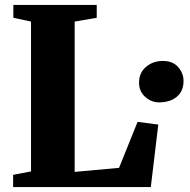

<svg xmlns="http://www.w3.org/2000/svg" viewBox="-20 -763 774 783"><path d="M33.5 0V-50L106.5 -64V-675L34.5 -690.5V-743H374.5V-690.5L284.5 -675V-62L465.5 -78.5L541 -266L625.5 -255L595 0ZM629 -345.5Q597 -345.5 572 -368Q547 -390.5 547 -426Q547 -466 575.5 -490.2Q604 -514.5 644 -514.5Q684.5 -514.5 706.5 -489.5Q728.5 -464.5 728.5 -433Q728.5 -391 700.8 -368.2Q673 -345.5 629 -345.5Z"/></svg>

Font: Merriweather 60pt Black
Style: Regular
Weight: 900
Version: Version 2.100